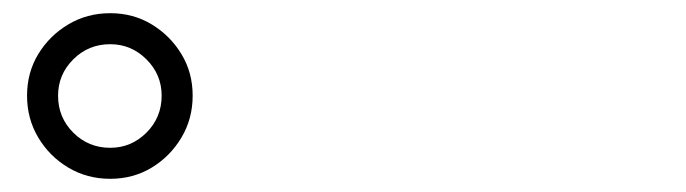

<svg xmlns="http://www.w3.org/2000/svg" viewBox="-20 -876 1040 291"><path d="M21 -731Q21 -766 38 -794Q55 -822 83.5 -839Q112 -856 147 -856Q182 -856 210 -839Q238 -822 255 -794Q272 -766 272 -731Q272 -696 255 -667.5Q238 -639 210 -622Q182 -605 147 -605Q112 -605 83.5 -622Q55 -639 38 -667.5Q21 -696 21 -731ZM68 -731Q68 -698 91 -675Q114 -652 147 -652Q179 -652 202 -675Q225 -698 225 -731Q225 -763 202 -786Q179 -809 147 -809Q114 -809 91 -786Q68 -763 68 -731Z"/></svg>

Font: Early Summer Mincho Heavy
Style: Regular
Weight: 900
Designer: GuiWonder
Version: Version 1.002